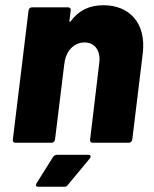

<svg xmlns="http://www.w3.org/2000/svg" viewBox="-20 -545 587 733"><path d="M375 -525C321 -525 280 -505 250 -464C248 -460 245 -461 245 -466L250 -505C251 -512 247 -517 240 -517H102C95 -517 90 -512 89 -505L29 -12C28 -5 32 0 39 0H177C183 0 189 -5 190 -12L226 -305H227V-312C236 -355 265 -383 303 -383C342 -383 365 -351 359 -305L324 -12C323 -5 327 0 334 0H471C478 0 484 -5 485 -12L525 -341C539 -457 474 -525 375 -525ZM126 168H225C231 168 235 167 239 161L322 61C329 53 327 46 317 46H198C192 46 186 49 182 55L120 154C115 162 117 168 126 168Z"/></svg>

Font: Barlow ExtraBold
Style: Italic
Weight: 800
Italic angle: -7°
Designer: Jeremy Tribby
Foundry: Tribby Type
Version: Version 1.422;hotconv 1.0.109;makeotfexe 2.5.65596